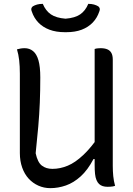

<svg xmlns="http://www.w3.org/2000/svg" viewBox="-20 -960 690 996"><path d="M577 4Q572 6 566 7Q560 8 552.5 8.5Q545 9 538 9Q524 9 513 5.5Q502 2 494 -5.5Q486 -13 480.5 -26Q475 -39 473 -58Q471 -77 471 -103V-135H465Q435 -78 398.5 -45Q362 -12 322 2Q282 16 241 16Q208 16 179 3Q150 -10 128.5 -33.5Q107 -57 95 -91Q83 -125 83 -166V-578Q83 -617 79.5 -647.5Q76 -678 68 -704Q79 -707 88 -708.5Q97 -710 108 -710Q133 -710 151.5 -695Q170 -680 179.5 -647Q189 -614 189 -558Q189 -489 186.5 -427.5Q184 -366 178.5 -303.5Q173 -241 165 -165Q175 -118 197 -101Q219 -84 252 -84Q292 -84 331.5 -100.5Q371 -117 412 -156Q441 -183 471 -223V-706Q476 -708 481 -708.5Q486 -709 491 -709.5Q496 -710 502 -710Q523 -710 537 -704Q551 -698 558 -685Q565 -672 565 -651V-100Q565 -72 567.5 -46.5Q570 -21 577 4ZM438 -940Q455 -940 467.5 -936.5Q480 -933 490 -927Q496 -922 497.5 -915.5Q499 -909 495 -900Q484 -867 461 -843Q438 -819 404 -806Q370 -793 324 -793H316Q271 -793 236.5 -806Q202 -819 179 -843Q156 -867 145 -900Q141 -909 142.5 -915.5Q144 -922 150 -927Q160 -933 172.5 -936.5Q185 -940 202 -940Q217 -904 244 -885.5Q271 -867 320 -863Q369 -867 396 -885.5Q423 -904 438 -940Z"/></svg>

Font: Code D Ace
Style: Regular
Weight: 400
Version: Version 1.085; ttfautohint (v1.8.4.7-5d5b);Nerd Fonts 3.0.2